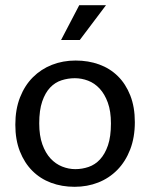

<svg xmlns="http://www.w3.org/2000/svg" viewBox="-20 -710 578 739"><path d="M499 -240Q499 -181 481 -134.5Q463 -88 431.5 -56Q400 -24 358 -7.5Q316 9 267 9Q218 9 176.5 -6.5Q135 -22 104.5 -52.5Q74 -83 56.5 -127.5Q39 -172 39 -230Q39 -289 57 -335Q75 -381 106.5 -412.5Q138 -444 180 -460.5Q222 -477 271 -477Q320 -477 361.5 -462Q403 -447 433.5 -417Q464 -387 481.5 -342.5Q499 -298 499 -240ZM407 -235Q407 -282 395 -315Q383 -348 363.5 -369Q344 -390 319 -399.5Q294 -409 268 -409Q242 -409 217 -401Q192 -393 173 -373Q154 -353 142.5 -319.5Q131 -286 131 -235Q131 -188 143 -154.5Q155 -121 174.5 -100Q194 -79 219 -69Q244 -59 270 -59Q296 -59 321 -67.5Q346 -76 365 -96.5Q384 -117 395.5 -150.5Q407 -184 407 -235ZM287 -556H215L285 -690H388Z"/></svg>

Font: Mukta Malar
Style: Regular
Weight: 400
Designer: Aadarsh Rajan, Girish Dalvi, Yashodeep Gholap
Foundry: Ek Type
Version: Version 2.538;PS 1.000;hotconv 16.6.51;makeotf.lib2.5.65220;